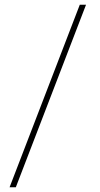

<svg xmlns="http://www.w3.org/2000/svg" viewBox="-20 -731 422 812"><path d="M46.9 61H20.5L317.4 -710.9H343.8Z"/></svg>

Font: Vazirmatn FD Thin
Style: Regular
Weight: 100
Designer: Saber Rastikerdar
Foundry: Saber Rastikerdar
Version: Version 33.003